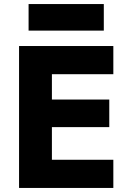

<svg xmlns="http://www.w3.org/2000/svg" viewBox="-20 -927 643 947"><path d="M186 0H539V-139H186ZM186 -561H539V-700H186ZM186 -300H519V-436H186ZM74 -700V0H236V-700ZM121 -776H492V-907H121Z"/></svg>

Font: Jost
Style: Bold
Weight: 700
Version: Version 3.710